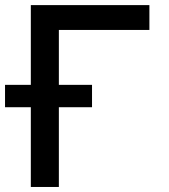

<svg xmlns="http://www.w3.org/2000/svg" viewBox="-20 -743 672 763"><path d="M345.7 -316.9H213.9V0H102.5V-316.9H0V-405.8H102.5V-722.7H573.7V-624H213.9V-405.8H345.7Z"/></svg>

Font: Giphurs Medium
Style: Regular
Weight: 500
Version: Version 0.920; ttfautohint (v1.8.4.7-5d5b)